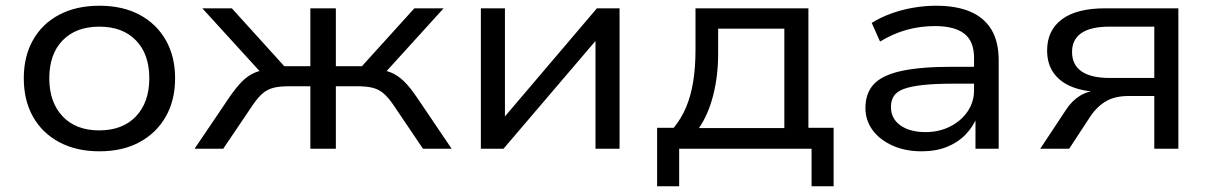

<svg xmlns="http://www.w3.org/2000/svg" viewBox="-20 -519 4228 670"><path d="M327 9Q246 9 186.5 -23Q127 -55 95 -112Q63 -169 63 -246Q63 -322 95 -379Q127 -436 186.5 -467.5Q246 -499 327 -499Q408 -499 467 -467.5Q526 -436 558.5 -379Q591 -322 591 -246Q591 -169 558.5 -112Q526 -55 467 -23Q408 9 327 9ZM326 -64Q408 -64 454.5 -113Q501 -162 501 -246Q501 -330 454.5 -378Q408 -426 327 -426Q245 -426 198.5 -378Q152 -330 152 -246Q152 -162 198.5 -113Q245 -64 326 -64Z M659 0 780 -179Q804 -214 824.5 -234.5Q845 -255 868 -265Q891 -275 924 -277L904 -251L686 -490H789L972 -288H1063V-490H1152V-288H1243L1426 -490H1528L1311 -251L1290 -277Q1323 -275 1345.5 -265.5Q1368 -256 1389 -236Q1410 -216 1435 -179L1556 0H1456L1352 -154Q1334 -180 1318 -193.5Q1302 -207 1281 -212.5Q1260 -218 1226 -218H1152V0H1063V-218H989Q955 -218 934 -212.5Q913 -207 897 -193.5Q881 -180 863 -154L759 0Z M1658 0V-490H1742V-94H1726L2063 -490H2142V0H2058V-396H2075L1737 0Z M2273 131V-73H2331Q2358 -106 2374.5 -145.5Q2391 -185 2399 -234.5Q2407 -284 2407 -346V-490H2801V-73H2889V131H2812V0H2350V131ZM2419 -72H2717V-419H2486V-331Q2486 -255 2469 -187.5Q2452 -120 2419 -72Z M3196 9Q3139 9 3094.5 -11Q3050 -31 3025 -65Q3000 -99 3000 -142Q3000 -194 3029.5 -225.5Q3059 -257 3126 -271.5Q3193 -286 3304 -286H3394V-227H3307Q3244 -227 3202 -222.5Q3160 -218 3135 -209Q3110 -200 3099.5 -184.5Q3089 -169 3089 -146Q3089 -105 3122 -81.5Q3155 -58 3210 -58Q3257 -58 3295.5 -77.5Q3334 -97 3356.5 -130Q3379 -163 3379 -204V-317Q3379 -375 3345 -401.5Q3311 -428 3242 -428Q3192 -428 3144.5 -415Q3097 -402 3051 -374L3022 -439Q3052 -458 3089 -471.5Q3126 -485 3166.5 -492Q3207 -499 3247 -499Q3317 -499 3365.5 -478.5Q3414 -458 3439.5 -416Q3465 -374 3465 -308V0H3384V-112H3390Q3376 -77 3349.5 -49.5Q3323 -22 3284.5 -6.5Q3246 9 3196 9Z M3610 0 3700 -136Q3720 -167 3749 -185Q3778 -203 3815 -203H3826L3822 -198Q3764 -199 3722 -215.5Q3680 -232 3657 -264Q3634 -296 3634 -343Q3634 -413 3685.5 -451.5Q3737 -490 3837 -490H4092V0H4008V-184H3918Q3872 -184 3841 -166.5Q3810 -149 3787 -116L3711 0ZM3852 -247H4008V-426H3852Q3786 -426 3753.5 -403.5Q3721 -381 3721 -338Q3721 -293 3754 -270Q3787 -247 3852 -247Z"/></svg>

Font: Nunito Sans 10pt SemiExpanded
Style: Regular
Weight: 400
Width: 6
Designer: Vernon Adams
Foundry: Vernon Adams
Version: Version 3.101;gftools[0.9.27]